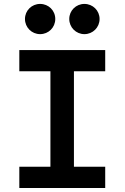

<svg xmlns="http://www.w3.org/2000/svg" viewBox="-20 -945 626 965"><path d="M77.1 0H508.8V-106.9H351.6V-586.9H508.8V-693.4H77.1V-586.9H233.4V-106.9H77.1ZM181.6 -773.4C224.1 -773.4 257.8 -807.1 257.8 -849.6C257.8 -892.1 224.1 -925.3 181.6 -925.3C139.6 -925.3 105.5 -892.1 105.5 -849.6C105.5 -807.1 139.6 -773.4 181.6 -773.4ZM404.3 -773.4C446.3 -773.4 480.5 -807.1 480.5 -849.6C480.5 -892.1 446.3 -925.3 404.3 -925.3C362.3 -925.3 328.1 -892.1 328.1 -849.6C328.1 -807.1 362.3 -773.4 404.3 -773.4Z"/></svg>

Font: Cascadia Code NF SemiBold
Style: Regular
Weight: 600
Monospace: yes
Designer: Aaron Bell
Foundry: Saja Typeworks
Version: Version 2404.023